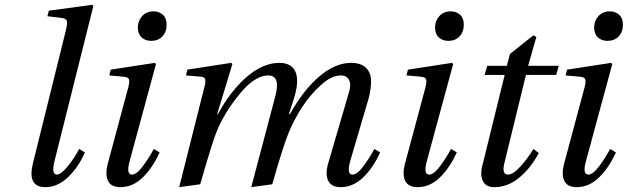

<svg xmlns="http://www.w3.org/2000/svg" viewBox="-20 -762 2596 794"><path d="M116 -86 253 -639Q260 -668 256 -677Q252 -686 233 -688L176 -695L182 -718L361 -742L366 -737L205 -94Q192 -40 215 -40Q232 -40 260 -74Q288 -108 307 -146L331 -132Q305 -71 261.5 -29.5Q218 12 168 12Q92 12 116 -86Z M550 -649Q550 -675 567.5 -695Q585 -715 615 -715Q638 -715 653.5 -701Q669 -687 669 -660Q669 -630 651.5 -611.5Q634 -593 605 -593Q581 -593 565.5 -607.5Q550 -622 550 -649ZM426 -86 510 -399Q517 -425 513 -434.5Q509 -444 489 -445L432 -450L438 -474L620 -502L625 -497L516 -95Q501 -40 526 -40Q545 -40 571 -75Q597 -110 616 -146L640 -132Q612 -69 570.5 -28.5Q529 12 478 12Q439 12 426.5 -14.5Q414 -41 426 -86Z M721 12 824 -397Q831 -421 829 -432.5Q827 -444 810 -445L749 -450L755 -474L936 -502L941 -497L878 -290H881Q934 -387 1001 -444.5Q1068 -502 1135 -502Q1187 -502 1202.5 -463.5Q1218 -425 1195 -353L1175 -290H1179Q1234 -389 1300 -445.5Q1366 -502 1432 -502Q1472 -502 1493 -482Q1514 -462 1514.5 -429.5Q1515 -397 1505 -357L1428 -95Q1413 -40 1438 -40Q1457 -40 1483 -75Q1509 -110 1528 -146L1552 -132Q1524 -69 1482 -28.5Q1440 12 1389 12Q1351 12 1337.5 -14Q1324 -40 1337 -86L1423 -380Q1433 -412 1423.5 -431Q1414 -450 1389 -450Q1350 -450 1305.5 -409Q1261 -368 1229.5 -319Q1198 -270 1177 -221Q1152 -163 1106 0L1019 12L1045 -86L1119 -366Q1141 -450 1089 -450Q1033 -450 969 -371Q905 -292 874 -213Q855 -164 808 0Z M1779 -649Q1779 -675 1796.5 -695Q1814 -715 1844 -715Q1867 -715 1882.5 -701Q1898 -687 1898 -660Q1898 -630 1880.5 -611.5Q1863 -593 1834 -593Q1810 -593 1794.5 -607.5Q1779 -622 1779 -649ZM1655 -86 1739 -399Q1746 -425 1742 -434.5Q1738 -444 1718 -445L1661 -450L1667 -474L1849 -502L1854 -497L1745 -95Q1730 -40 1755 -40Q1774 -40 1800 -75Q1826 -110 1845 -146L1869 -132Q1841 -69 1799.5 -28.5Q1758 12 1707 12Q1668 12 1655.5 -14.5Q1643 -41 1655 -86Z M1977 -86 2067 -452H1984L1995 -490H2076L2089 -539L2186 -616L2198 -609L2164 -490H2291L2280 -452H2155L2066 -88Q2054 -40 2081 -40Q2102 -40 2133 -74.5Q2164 -109 2186 -146L2208 -129Q2175 -67 2127.5 -27.5Q2080 12 2024 12Q1988 12 1976 -15.5Q1964 -43 1977 -86Z M2437 -649Q2437 -675 2454.5 -695Q2472 -715 2502 -715Q2525 -715 2540.5 -701Q2556 -687 2556 -660Q2556 -630 2538.5 -611.5Q2521 -593 2492 -593Q2468 -593 2452.5 -607.5Q2437 -622 2437 -649ZM2313 -86 2397 -399Q2404 -425 2400 -434.5Q2396 -444 2376 -445L2319 -450L2325 -474L2507 -502L2512 -497L2403 -95Q2388 -40 2413 -40Q2432 -40 2458 -75Q2484 -110 2503 -146L2527 -132Q2499 -69 2457.5 -28.5Q2416 12 2365 12Q2326 12 2313.5 -14.5Q2301 -41 2313 -86Z"/></svg>

Font: Heuristica
Style: Italic
Weight: 400
Italic angle: -13°
Version: Version 1.0.2